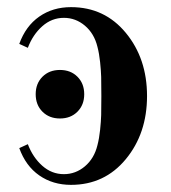

<svg xmlns="http://www.w3.org/2000/svg" viewBox="-20 -506 480 538"><path d="M99 -193Q80 -212 80 -242Q80 -272 99 -291Q118 -310 148 -310Q178 -310 197 -291Q216 -272 216 -242Q216 -212 197 -193Q178 -174 148 -174Q118 -174 99 -193ZM34 -91 58 -102Q72 -65 98.5 -41.5Q125 -18 159 -18Q192 -18 218 -40Q244 -62 253 -99Q258 -118 260.5 -142Q263 -166 263.5 -183.5Q264 -201 264 -237Q264 -273 263.5 -290.5Q263 -308 260.5 -332Q258 -356 253 -375Q244 -412 218 -434Q192 -456 159 -456Q125 -456 98.5 -432.5Q72 -409 58 -372L34 -383Q52 -433 90 -459.5Q128 -486 179 -486Q273 -486 332.5 -414Q392 -342 392 -237Q392 -132 332.5 -60Q273 12 179 12Q128 12 90 -14.5Q52 -41 34 -91Z"/></svg>

Font: Old Standard TT
Style: Bold
Weight: 700
Designer: Alexey Kryukov <alexios@thessalonica.org.ru>
Version: Version 2.2